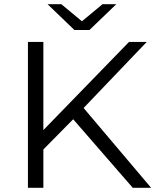

<svg xmlns="http://www.w3.org/2000/svg" viewBox="-20 -901 751 921"><path d="M409 -757 538 -881H472L373 -799L274 -881H208L337 -757ZM617 0H705L381 -383L684 -700H599L188 -277V-700H114V0H188V-184L331 -329Z"/></svg>

Font: Talent
Style: Regular
Weight: 400
Designer: Mike Powis
Version: Version 1.001;hotconv 1.0.109;makeotfexe 2.5.65596